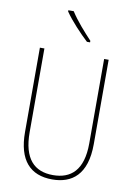

<svg xmlns="http://www.w3.org/2000/svg" viewBox="-102 -1015 759 1089"><g transform="rotate(10 277.0 -470.5)"><path d="M232 -951H201V-944C235 -894 293 -833 336 -793H354V-802C313 -846 265 -899 232 -951ZM475 -228V-714H449V-228C449 -72 379 -15 277 -15C169 -15 105 -79 105 -232V-714H79V-228C79 -66 150 10 277 10C390 10 475 -52 475 -228Z"/></g></svg>

Font: Noto Sans Lao UI Cond Thin
Style: Regular
Weight: 100
Width: 3
Designer: Monotype Design Team
Foundry: Monotype Imaging Inc.
Version: Version 2.000